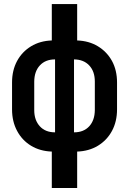

<svg xmlns="http://www.w3.org/2000/svg" viewBox="-20 -750 639 950"><path d="M236.3 180.2V0Q178.2 -2 133.8 -28.8Q89.4 -55.7 64.5 -102.5Q39.6 -148.9 39.6 -209V-341.8Q39.6 -401.9 64.5 -448.2Q89.4 -494.1 133.8 -521Q178.2 -547.9 236.3 -549.8V-730H361.8V-549.8Q419.9 -547.9 464.4 -521Q508.8 -494.1 534.2 -448.2Q559.1 -402.3 559.1 -341.8V-209Q559.1 -148.9 534.2 -102.5Q509.3 -56.2 464.4 -28.8Q419.9 -2 361.8 0V180.2ZM252.4 -95.2V-456.1Q204.6 -456.1 177.2 -426.3Q149.9 -397 149.4 -346.2V-205.1Q149.4 -155.3 177.2 -125Q204.6 -95.2 252.4 -95.2ZM346.2 -95.2Q394 -95.2 421.4 -125Q448.7 -154.8 449.2 -205.1V-346.2Q449.2 -397 421.4 -426.3Q394 -455.6 346.2 -456.1Z"/></svg>

Font: UDEV Gothic 35
Style: Bold
Weight: 700
Version: v2.1.0; ttfautohint (v1.8.4.7-5d5b-dirty) -l 6 -r 45 -G 200 